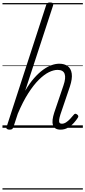

<svg xmlns="http://www.w3.org/2000/svg" viewBox="-20 -1035 691 1555"><path d="M471 15Q445 15 430 5.5Q415 -4 409 -22.5Q403 -41 406 -66Q409 -91 419 -122L494 -343Q515 -404 503.5 -436.5Q492 -469 446 -469Q414 -469 375.5 -450Q337 -431 294.5 -389Q252 -347 208.5 -279Q165 -211 124 -114L88 -4Q84 6 78 10.5Q72 15 57 15Q45 15 37 10Q29 5 33 -6L354 -994Q358 -1006 364.5 -1010.5Q371 -1015 385 -1015Q402 -1015 408 -1009Q414 -1003 410 -991L184 -300Q219 -360 256 -402Q293 -444 329 -470Q365 -496 398 -507.5Q431 -519 460 -519Q502 -519 528.5 -499.5Q555 -480 561 -439Q567 -398 546 -334L469 -107Q461 -81 459 -64.5Q457 -48 462.5 -40.5Q468 -33 481 -33Q498 -33 515 -44Q532 -55 548 -72Q564 -89 576 -104Q582 -112 588 -113.5Q594 -115 603 -109Q613 -102 614 -95Q615 -88 610 -81Q599 -63 578.5 -40Q558 -17 530.5 -1Q503 15 471 15ZM0 490H651V500H0ZM0 -20H651V0H0ZM0 -505H651V-500H0ZM0 -1010H651V-1000H0Z"/></svg>

Font: Playwrite AU VIC Guides
Style: Regular
Weight: 400
Designer: Veronika Burian, José Scaglione
Foundry: TypeTogether
Version: Version 1.003